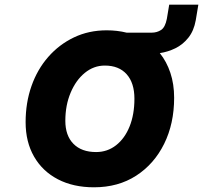

<svg xmlns="http://www.w3.org/2000/svg" viewBox="-20 -789 864 817"><path d="M89 -269Q89 -352 114 -423Q139 -494 185.5 -547Q232 -600 295 -630Q358 -660 434 -660Q479 -660 519 -650H625Q648 -650 665.5 -661.5Q683 -673 690 -709L700 -769H824L813 -703Q805 -658 781.5 -628.5Q758 -599 726 -583.5Q694 -568 660 -563Q689 -527 705 -479Q721 -431 721 -373Q721 -263 678.5 -177Q636 -91 559.5 -41.5Q483 8 380 8Q292 8 226.5 -26Q161 -60 125 -122.5Q89 -185 89 -269ZM552 -369Q552 -436 519 -473Q486 -510 426 -510Q379 -510 341 -479Q303 -448 280.5 -394.5Q258 -341 258 -275Q258 -212 292.5 -177Q327 -142 389 -142Q437 -142 474 -171Q511 -200 531.5 -251Q552 -302 552 -369Z"/></svg>

Font: Overused Grotesk ExtraBold
Style: Italic
Weight: 800
Italic angle: -10°
Version: Version 0.003